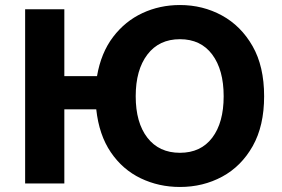

<svg xmlns="http://www.w3.org/2000/svg" viewBox="-20 -730 1121 764"><path d="M696 14Q612 14 540 -20.5Q468 -55 421 -124Q374 -193 363 -295H236V0H80V-693H236V-427H366Q382 -520 430 -583Q478 -646 547 -678Q616 -710 696 -710Q787 -710 863 -668.5Q939 -627 985 -546.5Q1031 -466 1031 -347Q1031 -229 985.5 -148.5Q940 -68 864 -27Q788 14 696 14ZM696 -122Q779 -122 824.5 -182Q870 -242 870 -347Q870 -452 824.5 -513Q779 -574 696 -574Q613 -574 566.5 -513Q520 -452 520 -347Q520 -242 566.5 -182Q613 -122 696 -122Z"/></svg>

Font: Ubuntu Sans ExtraBold
Style: Regular
Weight: 800
Designer: Dalton Maag Ltd
Foundry: Dalton Maag Ltd
Version: Version 1.006; ttfautohint (v1.8.4.7-5d5b)